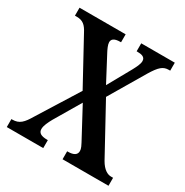

<svg xmlns="http://www.w3.org/2000/svg" viewBox="-165 -847 945 981"><g transform="rotate(30 308.0 -357.0)"><path d="M8 0H223V-47H219C182 -47 166 -58 166 -80C166 -101 179 -126 191 -148L282 -302L364 -149C388 -105 393 -95 393 -80C393 -58 375 -47 341 -47H337V0H608V-47H596C575 -47 550 -60 527 -100L370 -387L493 -595C527 -651 546 -667 579 -667H587V-714H389V-667H392C419 -667 440 -662 440 -638C440 -620 428 -598 417 -577L340 -439L266 -579C254 -601 244 -623 244 -637C244 -653 254 -667 293 -667H297V-714H25V-667H36C72 -667 90 -651 109 -614L251 -354L103 -117C74 -68 55 -47 13 -47H8Z"/></g></svg>

Font: Noto Serif Tamil Condensed SemiBold
Style: Italic
Weight: 600
Width: 3
Italic angle: -12°
Designer: Indian Type Foundry, Tom Grace, and the Monotype Design Team
Foundry: Monotype Imaging Inc.
Version: Version 2.003